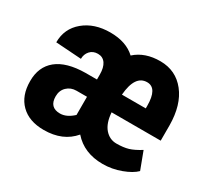

<svg xmlns="http://www.w3.org/2000/svg" viewBox="-116 -712 959 893"><g transform="rotate(30 364.0 -265.0)"><path d="M564 -328.1Q564 -423.3 509.3 -423.3Q444.8 -423.3 436 -314.5H564ZM230 -94.2Q265.1 -94.2 300.3 -127V-224.6H244.1Q213.9 -224.6 193.4 -205.1Q172.9 -185.5 172.9 -153.8Q172.9 -94.2 230 -94.2ZM34.7 -155.3Q34.2 -232.4 85.9 -274.4Q137.7 -316.4 239.3 -317.4H300.3V-344.2Q300.3 -381.3 286.1 -402.3Q271.5 -423.3 245.1 -423.3Q218.8 -423.3 203.1 -405.8Q187.5 -388.2 187.5 -363.3L49.8 -372.6Q49.8 -446.3 105 -492.2Q160.2 -538.1 245.6 -538.1Q331.1 -538.1 379.9 -492.2Q431.6 -539.1 514.6 -538.6Q597.7 -538.1 647.9 -474.6Q698.2 -411.1 699.2 -302.2V-219.2H435.5Q439.5 -163.1 464.8 -133.8Q490.2 -104.5 527.3 -104.5Q564.5 -104.5 590.8 -112.3Q616.7 -120.1 651.9 -142.1L687 -48.8Q663.6 -25.4 616.2 -7.8Q568.8 9.8 519 9.8Q418.9 9.8 360.8 -56.6Q304.7 9.8 202.6 9.8Q123.5 9.8 79.1 -34.2Q34.7 -78.1 34.7 -155.3Z"/></g></svg>

Font: RobotoCondensed-Bold
Style: Bold
Weight: 700
Designer: Google
Version: Version 2.001240; 2014